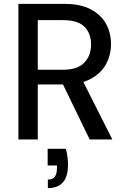

<svg xmlns="http://www.w3.org/2000/svg" viewBox="-20 -720 650 991"><path d="M75 0V-700H313Q395 -700 448 -672Q501 -644 527 -597.5Q553 -551 553 -492Q553 -436 527 -388.5Q501 -341 447.5 -312.5Q394 -284 309 -284H175V0ZM443 0 292 -311H403L560 0ZM175 -360H306Q380 -360 415 -396.5Q450 -433 450 -490Q450 -548 416 -582Q382 -616 305 -616H175ZM227 251V207Q252 207 263 192Q274 177 274 148V134H226V48H320Q326 70 328.5 91Q331 112 331 130Q331 192 304.5 221.5Q278 251 227 251Z"/></svg>

Font: DM Sans 10pt Medium
Style: Regular
Weight: 500
Version: Version 4.004;gftools[0.9.30]